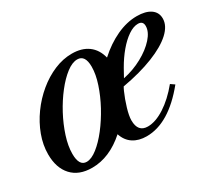

<svg xmlns="http://www.w3.org/2000/svg" viewBox="-106 -741 1075 959"><g transform="rotate(-30 432.0 -261.5)"><path d="M186.5 10.5Q111 10.5 69.8 -34.2Q28.5 -79 28.5 -157.5Q28.5 -211.5 48.5 -265.5Q68.5 -319.5 103.5 -368Q138.5 -416.5 183.8 -454Q229 -491.5 279.8 -513Q330.5 -534.5 382 -534.5Q438.5 -534.5 475.2 -507.8Q512 -481 525 -429.5Q579.5 -479 639.2 -506.8Q699 -534.5 756.5 -534.5Q807 -534.5 835.5 -514.8Q864 -495 864 -459.5Q864 -418 822.8 -380Q781.5 -342 705.2 -311.8Q629 -281.5 525 -263Q522.5 -258.5 520 -253.5Q517.5 -248.5 515 -243Q498.5 -206 486 -164Q473.5 -122 473.5 -96.5Q473.5 -29 530.5 -29Q575 -29 628.2 -63.2Q681.5 -97.5 731 -158L753.5 -142.5Q629.5 10.5 501 10.5Q455.5 10.5 424 -10Q392.5 -30.5 379 -71.5Q287 10.5 186.5 10.5ZM546.5 -297.5Q605 -309.5 656.5 -337.5Q708 -365.5 739.8 -401Q771.5 -436.5 771.5 -469.5Q771.5 -498.5 742.5 -498.5Q716.5 -498.5 686.5 -478.2Q656.5 -458 626.8 -422.8Q597 -387.5 572 -343.5ZM177.5 -29Q205 -29 239.5 -56Q274 -83 308.5 -127.5Q343 -172 371.8 -225Q400.5 -278 418.2 -331.5Q436 -385 436 -428.5Q436 -496 391 -496Q362 -496 327.8 -469.8Q293.5 -443.5 259.5 -400Q225.5 -356.5 197.2 -303.8Q169 -251 151.8 -197.5Q134.5 -144 134.5 -99Q134.5 -29 177.5 -29Z"/></g></svg>

Font: Libre Caslon Text Medium Italic
Style: Regular
Weight: 500
Italic angle: -22.583°
Designer: Pablo Impallari, Rodrigo Fuenzalida, Katja Schimmel
Foundry: Pablo Impallari, Rodrigo Fuenzalida
Version: Version 2.000